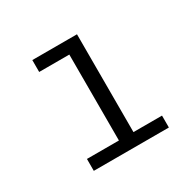

<svg xmlns="http://www.w3.org/2000/svg" viewBox="-102 -849 635 629"><g transform="rotate(-30 215.0 -534.5)"><path d="M260 -372H368V-327H84V-372H205V-697H91V-742H260Z"/></g></svg>

Font: Montserrat Alternates
Style: Regular
Weight: 400
Designer: Julieta Ulanovsky
Foundry: Julieta Ulanovsky
Version: Version 7.200;PS 007.200;hotconv 1.0.88;makeotf.lib2.5.64775